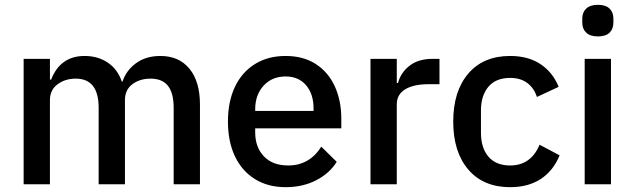

<svg xmlns="http://www.w3.org/2000/svg" viewBox="-20 -764 2631 796"><path d="M78 0V-520H187V-434H192Q230 -532 331 -532Q385 -532 426 -505Q467 -478 485 -426H488Q503 -472 544 -502Q585 -532 645 -532Q722 -532 765.5 -479Q809 -426 809 -330V0H700V-317Q700 -378 676.5 -408Q653 -438 604 -438Q560 -438 529 -415Q498 -392 498 -349V0H389V-317Q389 -438 294 -438Q250 -438 218.5 -414.5Q187 -391 187 -349V0Z M925 -260Q925 -343 954 -404Q983 -465 1037 -498.5Q1091 -532 1164 -532Q1238 -532 1290 -498Q1342 -464 1368.5 -405Q1395 -346 1395 -273V-232H1038V-215Q1038 -154 1074 -116Q1110 -78 1175 -78Q1263 -78 1312 -156L1376 -93Q1346 -45 1290.5 -16.5Q1235 12 1164 12Q1091 12 1037 -21.5Q983 -55 954 -116Q925 -177 925 -260ZM1038 -311V-304H1280V-314Q1280 -374 1249 -410.5Q1218 -447 1164 -447Q1108 -447 1073 -409Q1038 -371 1038 -311Z M1516 0V-520H1625V-420H1630Q1642 -464 1678.5 -492Q1715 -520 1773 -520H1802V-415H1759Q1694 -415 1659.5 -393.5Q1625 -372 1625 -332V0Z M1859 -260Q1859 -386 1921.5 -459Q1984 -532 2095 -532Q2170 -532 2221 -498Q2272 -464 2296 -404L2206 -362Q2194 -399 2166 -420Q2138 -441 2095 -441Q2036 -441 2005 -404.5Q1974 -368 1974 -306V-213Q1974 -151 2005 -114.5Q2036 -78 2095 -78Q2181 -78 2217 -164L2300 -120Q2274 -56 2222 -22Q2170 12 2095 12Q1984 12 1921.5 -61Q1859 -134 1859 -260Z M2394 -670V-687Q2394 -713 2410.5 -728.5Q2427 -744 2459 -744Q2491 -744 2507 -728.5Q2523 -713 2523 -687V-670Q2523 -644 2507 -628.5Q2491 -613 2459 -613Q2427 -613 2410.5 -628.5Q2394 -644 2394 -670ZM2404 0V-520H2513V0Z"/></svg>

Font: IBM Plex Sans KR Medm
Style: Regular
Weight: 500
Designer: Mike Abbink; Paul van der Laan; Pieter van Rosmalen; Wujin Sim; Chorong Kim; Dohee Lee;
Foundry: Sandoll Inc.
Version: Version 1.003